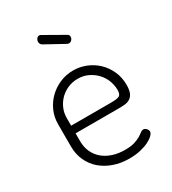

<svg xmlns="http://www.w3.org/2000/svg" viewBox="-173 -790 797 889"><g transform="rotate(-30 225.5 -345.5)"><path d="M232 -478Q268 -478 301 -464.5Q334 -451 359 -427Q384 -403 399 -369.5Q414 -336 414 -297Q414 -269 407 -253.5Q400 -238 388 -230.5Q376 -223 360.5 -221.5Q345 -220 329 -220H97V-178Q97 -146 109 -120Q121 -94 142.5 -76Q164 -58 193.5 -48.5Q223 -39 258 -39Q289 -39 308.5 -45Q328 -51 340.5 -58.5Q353 -66 361 -72.5Q369 -79 377 -79Q386 -79 393 -71Q400 -63 400 -55Q400 -47 390 -36.5Q380 -26 361.5 -16.5Q343 -7 316 -0.5Q289 6 256 6Q210 6 172 -7.5Q134 -21 106.5 -45Q79 -69 63.5 -103Q48 -137 48 -179V-298Q48 -335 62.5 -367.5Q77 -400 102 -424.5Q127 -449 160.5 -463.5Q194 -478 232 -478ZM310 -261Q344 -261 355 -267.5Q366 -274 366 -297Q366 -322 356.5 -347Q347 -372 329 -391Q311 -410 286.5 -422Q262 -434 232 -434Q203 -434 178.5 -423.5Q154 -413 136 -395Q118 -377 107.5 -353Q97 -329 97 -302V-261ZM169 -654Q158 -661 158 -674Q158 -682 163.5 -689.5Q169 -697 178 -697Q181 -697 185 -695L292 -634Q301 -630 301 -619Q301 -610 294.5 -603Q288 -596 279 -596Q275 -596 269 -599Z"/></g></svg>

Font: AkaAcidDosis
Style: Light
Weight: 300
Designer: Edgar Tolentino, Pablo Impallari, Igino Marini, Aka-Acid
Foundry: Edgar Tolentino, Pablo Impallari, Igino Marini, Aka-Acid
Version: Version 1.007